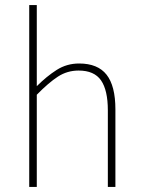

<svg xmlns="http://www.w3.org/2000/svg" viewBox="-20 -742 562 762"><path d="M96 0V-722H126V-508V-400Q165 -439 205 -464.5Q245 -490 294 -490Q368 -490 403 -445.5Q438 -401 438 -308V0H408V-304Q408 -384 381 -423Q354 -462 292 -462Q247 -462 210 -438Q173 -414 126 -366V0Z"/></svg>

Font: Source Sans 3 VF
Style: Regular
Weight: 200
Designer: Paul D. Hunt
Foundry: Adobe
Version: Version 3.046;hotconv 1.0.118;makeotfexe 2.5.65603